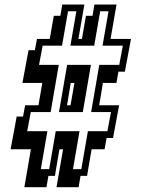

<svg xmlns="http://www.w3.org/2000/svg" viewBox="-20 -732 646 831"><path d="M286.1 -373Q282.2 -350.6 278.8 -328.1Q275.4 -305.7 270 -276.4H285.2L302.2 -373ZM237.3 -85.9Q231.9 -55.7 226.8 -25.6Q221.7 4.4 217.8 29.3H189.5Q187 42 185.1 54.4Q183.1 66.9 181.2 78.1H85.4L113.8 -85.9H25.9L52.2 -227.5H79.6L88.9 -276.4H146.5Q150.4 -298.3 154.1 -320.8Q157.7 -343.3 163.1 -373H77.1L103.5 -514.6H130.9L140.1 -563.5H195.3Q200.2 -590.3 204.6 -616.7Q209 -643.1 212.9 -663.6H241.2Q243.7 -676.8 245.6 -689.2Q247.6 -701.7 249.5 -712.4H345.2L319.3 -563.5H334.5Q339.4 -590.3 343.8 -616.7Q348.1 -643.1 352.1 -663.6H380.4Q382.8 -676.8 384.8 -689.2Q386.7 -701.7 388.7 -712.4H484.4L458.5 -563.5H546.9L520.5 -421.9H492.7L483.9 -373H425.3Q421.4 -350.6 418 -328.1Q414.6 -305.7 409.2 -276.4H495.6L469.2 -134.8H441.4L432.6 -85.9H376.5Q371.1 -55.7 366 -25.6Q360.8 4.4 356.9 29.3H328.6Q326.2 42 324.2 54.4Q322.3 66.9 320.3 78.1H224.6L252.9 -85.9ZM338.4 -247.1H235.4L270.5 -451.2H373.5ZM324.2 -164.1 295.9 0H332L360.4 -164.1H444.8L460.4 -247.1H374.5L409.7 -451.2H496.1L511.7 -534.2H423.8L449.7 -683.1H413.6L387.7 -534.2H284.7L310.5 -683.1H274.4L248.5 -534.2H164.6L148.9 -451.2H234.4L199.2 -247.1H113.3L97.7 -164.1H185.1L156.7 0H192.9L221.2 -164.1Z"/></svg>

Font: XB Kayhan Sayeh
Style: Regular
Weight: 700
Designer: Behnam
Foundry: Irmug
Version: Version 7.300 2009